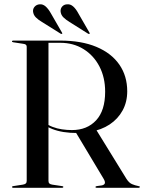

<svg xmlns="http://www.w3.org/2000/svg" viewBox="-20 -893 685 913"><path d="M585 -459Q585 -408 563 -367.8Q541 -327.5 501.5 -301.2Q462 -275 408 -266Q398.5 -264.5 388.5 -263.2Q378.5 -262 368.2 -261.2Q358 -260.5 347.5 -260.5Q312 -260.5 282.2 -265.2Q252.5 -270 228.5 -279.5Q204.5 -289 186.5 -303.5L190.5 -312Q208 -298 229.5 -289.8Q251 -281.5 274.8 -278Q298.5 -274.5 322 -274.5Q394 -274.5 437 -320.8Q480 -367 480 -457Q480 -524.5 452.8 -577Q425.5 -629.5 377.2 -659.5Q329 -689.5 266 -689.5H210.5V-33Q210.5 -24.5 214.8 -20.5Q219 -16.5 228.5 -15L275 -8Q278.5 -7.5 279.8 -6.8Q281 -6 281 -4Q281 0 275.5 0H42.5Q40 0 38.5 -1.2Q37 -2.5 37 -4Q37 -7 43 -8L88.5 -15Q98 -16.5 102.5 -20.5Q107 -24.5 107 -33V-671Q107 -677.5 102.5 -680.8Q98 -684 88.5 -685L43 -692Q37 -693 37 -696Q37 -698 38.5 -699Q40 -700 42.5 -700H266Q367.5 -700 438.8 -670Q510 -640 547.5 -585.8Q585 -531.5 585 -459ZM337.5 -268.5 435 -280 581 -43Q593.5 -23.5 607.5 -17.5Q621.5 -11.5 638.5 -8Q642 -7.5 643.5 -6.8Q645 -6 645 -4Q645 -2.5 643.5 -1.2Q642 0 639.5 0H439.5Q434 0 434 -4Q434 -5.5 435.5 -6.2Q437 -7 439.5 -8L465 -11.5Q477 -14.5 478.8 -22.2Q480.5 -30 472 -44ZM222 -829.5 274.5 -738.5Q275.5 -736.5 276 -735Q276.5 -733.5 275.5 -732.5Q274.5 -731.5 272.8 -731.5Q271 -731.5 269 -732.5L179.5 -788.5Q163 -798 150.8 -810Q138.5 -822 137 -839.5Q136.5 -852.5 145.5 -862Q154.5 -871.5 168.5 -872.5Q183.5 -874 196.8 -862.5Q210 -851 222 -829.5ZM352.5 -829.5 405 -738.5Q406.5 -736.5 406.8 -735Q407 -733.5 406 -732.5Q405 -731.5 403.5 -731.5Q402 -731.5 399.5 -732.5L310.5 -788.5Q294 -798.5 281.8 -810.2Q269.5 -822 268 -839.5Q267.5 -853 276.2 -862.5Q285 -872 299.5 -872.5Q314.5 -874 327.8 -862.5Q341 -851 352.5 -829.5Z"/></svg>

Font: Fraunces 96pt
Style: Regular
Weight: 400
Version: Version 1.000;[b76b70a41]